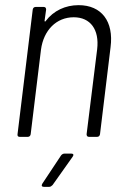

<svg xmlns="http://www.w3.org/2000/svg" viewBox="-20 -531 495 745"><path d="M285 -511C234 -511 188 -490 157 -449C155 -446 153 -447 153 -451L159 -494C159 -500 156 -504 150 -504H118C112 -504 108 -500 107 -494L48 -10C47 -4 50 0 56 0H88C94 0 98 -4 99 -10L139 -338C149 -414 199 -464 266 -464C331 -464 366 -416 357 -340L316 -10C316 -4 319 0 325 0H357C363 0 367 -4 368 -10L409 -348C422 -448 374 -511 285 -511ZM150 194H171C176 194 180 191 184 187L262 77C267 70 265 65 257 65H230C225 65 220 68 217 72L144 182C140 189 142 194 150 194Z"/></svg>

Font: Barlow Semi Condensed Light
Style: Italic
Weight: 300
Width: 4
Italic angle: -7°
Designer: Jeremy Tribby
Foundry: Tribby Type
Version: Version 1.422;hotconv 1.0.109;makeotfexe 2.5.65596